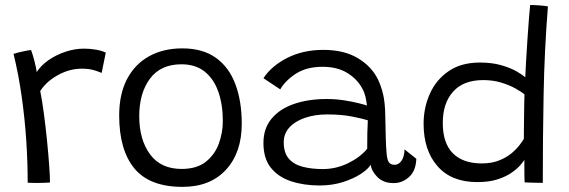

<svg xmlns="http://www.w3.org/2000/svg" viewBox="-20 -729 2272 766"><path d="M126.5 -441.5Q143 -467.5 173.2 -488.8Q203.5 -510 241 -522.5Q278.5 -535 315.5 -535Q339 -535 363.2 -530.8Q387.5 -526.5 402 -519L385.5 -438Q373.5 -443.5 354.2 -449.2Q335 -455 306 -455Q258 -455 211.8 -429.8Q165.5 -404.5 140.5 -366Q148 -329 155 -276.5Q162 -224 167.5 -169.2Q173 -114.5 176.2 -69.2Q179.5 -24 179.5 -1Q162.5 0.5 136.8 0.8Q111 1 90.5 0Q90.5 -80 84.8 -167.8Q79 -255.5 66.5 -344Q54 -432.5 34 -514Q48.5 -519 72.5 -524Q96.5 -529 104 -529.5Q110.5 -512 117.5 -485Q124.5 -458 126.5 -441.5Z M708 16.5Q577 16.5 516.2 -57Q455.5 -130.5 455.5 -268.5Q455.5 -354 487 -413.8Q518.5 -473.5 575.2 -504.8Q632 -536 707.5 -536Q789 -536 841.5 -498.2Q894 -460.5 919.2 -392.8Q944.5 -325 944.5 -235.5Q944.5 -120.5 881.8 -52Q819 16.5 708 16.5ZM704.5 -55Q765 -55 801 -83.5Q837 -112 853 -156Q869 -200 869 -246Q869 -311.5 851.2 -362.5Q833.5 -413.5 797 -443Q760.5 -472.5 703.5 -472.5Q621 -472.5 578.2 -415Q535.5 -357.5 535.5 -265.5Q535.5 -172 578.5 -113.5Q621.5 -55 704.5 -55Z M1255 11Q1192.5 11 1141.5 -5.8Q1090.5 -22.5 1060.8 -59.5Q1031 -96.5 1031 -158.5Q1031 -217 1063.8 -256Q1096.5 -295 1153.5 -314.5Q1210.5 -334 1283 -334Q1318.5 -334 1352.5 -328.8Q1386.5 -323.5 1411.2 -317.2Q1436 -311 1444 -308Q1442 -326 1437.8 -343.8Q1433.5 -361.5 1425.5 -375.5Q1405.5 -413.5 1365.5 -438Q1325.5 -462.5 1267 -462.5Q1204 -462.5 1161.8 -435.8Q1119.5 -409 1098 -372.5L1031 -417Q1063 -466 1126 -498Q1189 -530 1270 -530Q1353 -530 1408 -496.8Q1463 -463.5 1488 -412Q1501 -384.5 1508.5 -352.5Q1516 -320.5 1517 -271.5Q1518 -217 1519 -180.8Q1520 -144.5 1522 -120.5Q1524.5 -89.5 1532.2 -80.5Q1540 -71.5 1554 -71.5Q1570.5 -71.5 1581.8 -87.5Q1593 -103.5 1594 -133L1641 -95.5Q1639 -47 1612 -22.8Q1585 1.5 1550.5 1.5Q1509.5 1.5 1485.8 -22.5Q1462 -46.5 1459 -72Q1448 -53.5 1418.5 -34.5Q1389 -15.5 1346.8 -2.2Q1304.5 11 1255 11ZM1267.5 -54.5Q1320.5 -54.5 1368.5 -77.8Q1416.5 -101 1445 -135.5Q1445 -171.5 1445.5 -198.5Q1446 -225.5 1447.5 -249Q1432 -254.5 1387.5 -263.5Q1343 -272.5 1286 -272.5Q1236.5 -272.5 1197 -259Q1157.5 -245.5 1134.8 -220.8Q1112 -196 1112 -161.5Q1112 -119.5 1132 -96.2Q1152 -73 1187.2 -63.8Q1222.5 -54.5 1267.5 -54.5Z M2073 -1.5Q2072.5 -10.5 2072.2 -29Q2072 -47.5 2072 -65.5Q2072 -83.5 2072 -91Q2069 -86 2057.2 -71.8Q2045.5 -57.5 2023.2 -41.5Q2001 -25.5 1966.8 -14Q1932.5 -2.5 1884 -2.5Q1781 -2.5 1725.5 -66Q1670 -129.5 1670 -235Q1670 -299.5 1695 -355.2Q1720 -411 1770 -445.2Q1820 -479.5 1895 -479.5Q1942.5 -479.5 1979.2 -469Q2016 -458.5 2040.5 -444.5Q2065 -430.5 2075.5 -420.5Q2076.5 -445.5 2079 -487.5Q2081.5 -529.5 2084.5 -575.2Q2087.5 -621 2090.5 -657.8Q2093.5 -694.5 2095 -709Q2112 -709 2132 -707.5Q2152 -706 2166 -703.5Q2152 -527.5 2148.8 -353Q2145.5 -178.5 2145.5 0.5Q2138.5 0.5 2123.8 0.2Q2109 0 2094.2 -0.5Q2079.5 -1 2073 -1.5ZM1902 -77Q1941.5 -77 1971 -88.8Q2000.5 -100.5 2020.8 -117.5Q2041 -134.5 2053.2 -150.8Q2065.5 -167 2070 -175Q2070 -187.5 2070.2 -212Q2070.5 -236.5 2070.8 -264.8Q2071 -293 2071.5 -317Q2072 -341 2072.5 -352.5Q2060.5 -362.5 2036.5 -376Q2012.5 -389.5 1979.5 -399.5Q1946.5 -409.5 1908 -409.5Q1829 -409.5 1787.8 -363.5Q1746.5 -317.5 1746.5 -238.5Q1746.5 -158 1786.8 -117.5Q1827 -77 1902 -77Z"/></svg>

Font: Grandstander Light
Style: Regular
Weight: 300
Designer: Tyler Finck
Foundry: Etcetera Type Co
Version: Version 1.200; ttfautohint (v1.8.3)